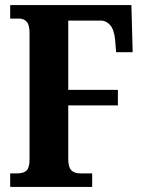

<svg xmlns="http://www.w3.org/2000/svg" viewBox="-20 -734 566 754"><path d="M20 0V-53H46Q73 -53 84.5 -64.5Q96 -76 96 -108V-604Q96 -637 84.5 -649Q73 -661 56 -661H20V-714H496L501 -529H436L432 -578Q428 -618 412.5 -635.5Q397 -653 377 -653H248V-381H443V-320H248V-110Q248 -79 259.5 -66Q271 -53 297 -53H342V0Z"/></svg>

Font: Noto Serif Myanmar ExtraCondensed ExtraBold
Style: Regular
Weight: 800
Width: 2
Designer: Ben Mitchell and the Monotype Design Team
Foundry: Monotype Imaging Inc.
Version: Version 2.106; ttfautohint (v1.8.4.7-5d5b)